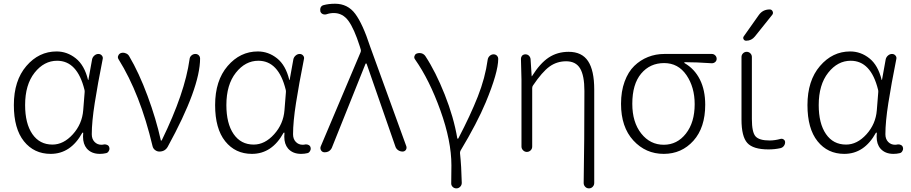

<svg xmlns="http://www.w3.org/2000/svg" viewBox="-20 -828 4978 1049"><path d="M256.8 12.7Q166 12.7 110.8 -56.2Q55.7 -125 55.7 -253.9Q55.7 -387.7 124 -467.3Q192.4 -546.9 289.1 -546.9Q346.7 -546.9 394 -509.3Q441.4 -471.7 460.9 -391.6Q460.9 -390.6 461.9 -390.6Q462.9 -390.6 462.9 -391.6L483.4 -504.9Q486.3 -516.6 496.1 -524.9Q505.9 -533.2 517.6 -533.2Q529.3 -533.2 536.6 -524.4Q543.9 -515.6 541 -504.9Q513.7 -368.2 497.6 -265.1Q481.4 -162.1 481.4 -94.7Q481.4 -68.4 496.6 -52.7Q511.7 -37.1 534.2 -37.1Q541 -37.1 549.8 -39.1Q558.6 -40 566.9 -35.6Q575.2 -31.2 577.1 -22.5Q578.1 -18.6 578.1 -15.6Q578.1 -8.8 574.2 -2.9Q569.3 6.8 559.6 8.8Q543.9 12.7 525.4 12.7Q479.5 12.7 454.1 -16.6Q433.6 -41 433.6 -81.1Q433.6 -90.8 434.6 -101.6Q434.6 -103.5 432.6 -103.5Q430.7 -103.5 429.7 -102.5Q366.2 12.7 256.8 12.7ZM266.6 -38.1Q327.1 -38.1 377.9 -94.2Q428.7 -150.4 434.6 -225.6L442.4 -323.2Q443.4 -331.1 441.4 -337.9Q402.3 -496.1 292 -496.1Q220.7 -496.1 168.9 -430.7Q117.2 -365.2 117.2 -253.9Q117.2 -153.3 156.7 -95.7Q196.3 -38.1 266.6 -38.1Z M896.5 -26.4Q881.8 0 850.6 0Q837.9 0 827.1 -8.3Q816.4 -16.6 813.5 -29.3Q746.1 -314.5 627.9 -503.9Q624 -509.8 624 -515.6Q624 -519.5 626 -523.4Q629.9 -534.2 640.6 -538.1Q646.5 -540 652.3 -540Q659.2 -540 666 -537.1Q678.7 -533.2 685.5 -521.5Q739.3 -430.7 786.1 -304.2Q833 -177.7 858.4 -62.5Q858.4 -59.6 860.8 -59.6Q863.3 -59.6 864.3 -62.5Q990.2 -320.3 1015.6 -503.9Q1016.6 -516.6 1025.9 -524.9Q1035.2 -533.2 1047.9 -533.2Q1059.6 -533.2 1067.4 -524.4Q1073.2 -517.6 1073.2 -508.8Q1073.2 -348.6 896.5 -26.4Z M1356.4 12.7Q1265.6 12.7 1210.4 -56.2Q1155.3 -125 1155.3 -253.9Q1155.3 -387.7 1223.6 -467.3Q1292 -546.9 1388.7 -546.9Q1446.3 -546.9 1493.7 -509.3Q1541 -471.7 1560.5 -391.6Q1560.5 -390.6 1561.5 -390.6Q1562.5 -390.6 1562.5 -391.6L1583 -504.9Q1585.9 -516.6 1595.7 -524.9Q1605.5 -533.2 1617.2 -533.2Q1628.9 -533.2 1636.2 -524.4Q1643.6 -515.6 1640.6 -504.9Q1613.3 -368.2 1597.2 -265.1Q1581.1 -162.1 1581.1 -94.7Q1581.1 -68.4 1596.2 -52.7Q1611.3 -37.1 1633.8 -37.1Q1640.6 -37.1 1649.4 -39.1Q1658.2 -40 1666.5 -35.6Q1674.8 -31.2 1676.8 -22.5Q1677.7 -18.6 1677.7 -15.6Q1677.7 -8.8 1673.8 -2.9Q1668.9 6.8 1659.2 8.8Q1643.6 12.7 1625 12.7Q1579.1 12.7 1553.7 -16.6Q1533.2 -41 1533.2 -81.1Q1533.2 -90.8 1534.2 -101.6Q1534.2 -103.5 1532.2 -103.5Q1530.3 -103.5 1529.3 -102.5Q1465.8 12.7 1356.4 12.7ZM1366.2 -38.1Q1426.8 -38.1 1477.5 -94.2Q1528.3 -150.4 1534.2 -225.6L1542 -323.2Q1543 -331.1 1541 -337.9Q1502 -496.1 1391.6 -496.1Q1320.3 -496.1 1268.6 -430.7Q1216.8 -365.2 1216.8 -253.9Q1216.8 -153.3 1256.3 -95.7Q1295.9 -38.1 1366.2 -38.1Z M1793 -20.5Q1787.1 -7.8 1775.4 -1Q1766.6 3.9 1755.9 3.9Q1752.9 3.9 1751 3.9Q1739.3 2.9 1733.4 -7.8Q1730.5 -13.7 1730.5 -18.6Q1730.5 -23.4 1732.4 -28.3L1950.2 -543Q1953.1 -549.8 1951.2 -556.6L1945.3 -576.2Q1915 -670.9 1883.8 -713.9Q1852.5 -756.8 1803.7 -756.8Q1783.2 -756.8 1763.7 -750Q1752.9 -747.1 1743.7 -751Q1734.4 -754.9 1730.5 -764.6Q1729.5 -769.5 1729.5 -774.4Q1729.5 -780.3 1731.4 -786.1Q1736.3 -796.9 1747.1 -799.8Q1775.4 -807.6 1810.5 -807.6Q1879.9 -807.6 1920.9 -752.4Q1961.9 -697.3 2002 -574.2L2200.2 -28.3Q2201.2 -24.4 2201.2 -21.5Q2201.2 -14.6 2197.3 -8.8Q2190.4 0 2179.7 0Q2166 0 2154.8 -7.8Q2143.6 -15.6 2139.6 -29.3L1983.4 -478.5Q1982.4 -481.4 1980 -481.4Q1977.5 -481.4 1976.6 -478.5Z M2502.9 170.9Q2502.9 183.6 2494.1 192.4Q2485.4 201.2 2473.6 201.2Q2460.9 201.2 2452.6 192.4Q2444.3 183.6 2445.3 171.9Q2446.3 138.7 2446.3 75.2Q2446.3 -57.6 2386.2 -224.6Q2326.2 -391.6 2248 -502.9Q2243.2 -508.8 2243.2 -515.6Q2243.2 -518.6 2245.1 -522.5Q2248 -533.2 2258.8 -536.1Q2264.6 -538.1 2271.5 -538.1Q2278.3 -538.1 2285.2 -536.1Q2297.9 -531.2 2304.7 -520.5Q2360.4 -435.5 2409.7 -311.5Q2459 -187.5 2478.5 -72.3Q2478.5 -70.3 2481 -70.3Q2483.4 -70.3 2484.4 -72.3Q2549.8 -197.3 2590.3 -299.8Q2630.9 -402.3 2644.5 -502Q2646.5 -514.6 2655.8 -522.9Q2665 -531.2 2676.8 -531.2Q2688.5 -531.2 2696.3 -522.5Q2702.1 -515.6 2702.1 -506.8Q2702.1 -432.6 2633.8 -268.6Q2586.9 -156.2 2496.1 -4.9Q2493.2 1 2493.2 7.8Q2501 81.1 2502.9 170.9Z M3226.6 171.9Q3226.6 183.6 3218.3 192.4Q3210 201.2 3197.8 201.2Q3185.5 201.2 3177.2 192.4Q3168.9 183.6 3168.9 171.9Q3172.9 -53.7 3172.9 -331.1Q3172.9 -415 3149.4 -454.1Q3126 -493.2 3073.2 -493.2Q3022.5 -493.2 2982.4 -464.4Q2942.4 -435.5 2891.6 -360.4Q2887.7 -354.5 2887.7 -346.7V-27.3Q2887.7 -14.6 2878.9 -6.3Q2870.1 2 2858.4 2Q2846.7 2 2837.9 -6.8Q2829.1 -15.6 2829.1 -27.3V-393.6L2826.2 -506.8Q2826.2 -515.6 2832 -523.4Q2839.8 -531.2 2850.6 -531.2Q2862.3 -531.2 2870.1 -523.4Q2877.9 -515.6 2878.9 -503.9L2884.8 -412.1Q2884.8 -411.1 2885.7 -411.1Q2886.7 -411.1 2886.7 -412.1Q2930.7 -482.4 2978 -513.7Q3025.4 -544.9 3086.9 -544.9Q3159.2 -544.9 3192.9 -494.1Q3226.6 -443.4 3226.6 -338.9Z M3606.4 12.7Q3507.8 12.7 3440.4 -60.5Q3373 -133.8 3373 -260.7Q3373 -329.1 3392.6 -382.3Q3412.1 -435.5 3445.3 -467.8Q3478.5 -500 3520.5 -516.6Q3562.5 -533.2 3609.4 -533.2H3869.1Q3879.9 -533.2 3887.7 -525.4Q3895.5 -517.6 3895.5 -506.8Q3895.5 -496.1 3887.7 -489.3Q3879.9 -482.4 3869.1 -482.4Q3783.2 -488.3 3720.7 -488.3Q3718.8 -488.3 3718.8 -486.3Q3718.8 -484.4 3719.7 -483.4Q3774.4 -452.1 3803.7 -394Q3833 -335.9 3833 -255.9Q3833 -130.9 3768.6 -59.1Q3704.1 12.7 3606.4 12.7ZM3606.4 -37.1Q3679.7 -37.1 3727.5 -98.1Q3775.4 -159.2 3775.4 -258.8Q3775.4 -351.6 3730.5 -417.5Q3685.5 -483.4 3608.4 -483.4Q3531.2 -483.4 3482.9 -425.8Q3434.6 -368.2 3434.6 -260.7Q3434.6 -160.2 3483.4 -98.6Q3532.2 -37.1 3606.4 -37.1Z M4126 -746.1Q4147.5 -776.4 4185.5 -776.4Q4196.3 -776.4 4201.2 -766.1Q4206.1 -755.9 4199.2 -747.1L4104.5 -628.9Q4085.9 -605.5 4056.6 -605.5Q4046.9 -605.5 4042.5 -613.8Q4038.1 -622.1 4043.9 -629.9ZM4087.9 -177.7Q4087.9 -105.5 4107.9 -83Q4127.9 -60.5 4184.6 -60.5Q4213.9 -60.5 4245.1 -69.3Q4253.9 -71.3 4261.7 -65.9Q4269.5 -60.5 4269.5 -50.8Q4269.5 -40 4262.7 -30.8Q4255.9 -21.5 4244.1 -18.6Q4212.9 -11.7 4178.7 -11.7Q4094.7 -11.7 4063 -46.9Q4031.2 -82 4031.2 -174.8V-516.6Q4031.2 -528.3 4039.6 -536.6Q4047.9 -544.9 4059.6 -544.9Q4071.3 -544.9 4079.6 -536.6Q4087.9 -528.3 4087.9 -516.6Z M4592.8 12.7Q4502 12.7 4446.8 -56.2Q4391.6 -125 4391.6 -253.9Q4391.6 -387.7 4460 -467.3Q4528.3 -546.9 4625 -546.9Q4682.6 -546.9 4730 -509.3Q4777.3 -471.7 4796.9 -391.6Q4796.9 -390.6 4797.9 -390.6Q4798.8 -390.6 4798.8 -391.6L4819.3 -504.9Q4822.3 -516.6 4832 -524.9Q4841.8 -533.2 4853.5 -533.2Q4865.2 -533.2 4872.6 -524.4Q4879.9 -515.6 4877 -504.9Q4849.6 -368.2 4833.5 -265.1Q4817.4 -162.1 4817.4 -94.7Q4817.4 -68.4 4832.5 -52.7Q4847.7 -37.1 4870.1 -37.1Q4877 -37.1 4885.7 -39.1Q4894.5 -40 4902.8 -35.6Q4911.1 -31.2 4913.1 -22.5Q4914.1 -18.6 4914.1 -15.6Q4914.1 -8.8 4910.2 -2.9Q4905.3 6.8 4895.5 8.8Q4879.9 12.7 4861.3 12.7Q4815.4 12.7 4790 -16.6Q4769.5 -41 4769.5 -81.1Q4769.5 -90.8 4770.5 -101.6Q4770.5 -103.5 4768.6 -103.5Q4766.6 -103.5 4765.6 -102.5Q4702.1 12.7 4592.8 12.7ZM4602.5 -38.1Q4663.1 -38.1 4713.9 -94.2Q4764.6 -150.4 4770.5 -225.6L4778.3 -323.2Q4779.3 -331.1 4777.3 -337.9Q4738.3 -496.1 4627.9 -496.1Q4556.6 -496.1 4504.9 -430.7Q4453.1 -365.2 4453.1 -253.9Q4453.1 -153.3 4492.7 -95.7Q4532.2 -38.1 4602.5 -38.1Z"/></svg>

Font: irohamaru Light
Style: Regular
Weight: 200
Designer: [Source Han Sans]
Ryoko NISHIZUKA  (kana & ideographs); Paul D. Hunt (Latin, Greek & Cyrillic); Wenlong ZHANG  (bopomofo
Version: Version 1.01